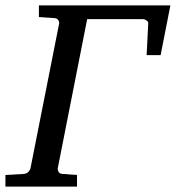

<svg xmlns="http://www.w3.org/2000/svg" viewBox="-45 -691 651 711"><path d="M549.8 -486.8H498L503.9 -604Q504.4 -610.4 497.8 -615.2Q491.2 -620.1 484.9 -620.1H277.8L168.9 -67.9Q168 -62 171.6 -54.9Q175.3 -47.9 186 -46.9L240.2 -43V0H-24.9V-43L43 -46.9Q53.7 -47.9 60.3 -54.9Q66.9 -62 67.9 -67.9L173.8 -603Q175.3 -608.9 171.4 -615.7Q167.5 -622.6 157.2 -624L99.1 -627.9V-670.9H585.9Z"/></svg>

Font: Charis SIL
Style: Italic
Weight: 400
Italic angle: -11°
Foundry: SIL International
Version: Version 4.112